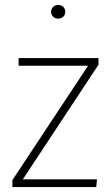

<svg xmlns="http://www.w3.org/2000/svg" viewBox="-20 -754 452 774"><path d="M377 -493 72 -31H371L368 0H30V-28L335 -489H55V-520H377ZM214 -734Q228 -734 235.5 -726Q243 -718 243 -707Q243 -695 235.5 -687Q228 -679 214 -679Q202 -679 194 -687Q186 -695 186 -707Q186 -718 194 -726Q202 -734 214 -734Z"/></svg>

Font: FiraSans
Style: Regular
Weight: 200
Designer: Carrois Corporate & Edenspiekermann AG
Foundry: Carrois Corporate GbR & Edenspiekermann AG
Version: Version 3.106;PS 003.106;hotconv 1.0.70;makeotf.lib2.5.58329